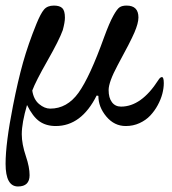

<svg xmlns="http://www.w3.org/2000/svg" viewBox="-48 -445 621 695"><path d="M17.1 230Q-27.8 230 -27.8 147.9Q-27.8 73.7 -1 -62Q16.6 -151.9 35.4 -218.8Q54.2 -285.6 84 -358.9Q99.1 -396 111.3 -410.4Q123.5 -424.8 147 -424.8Q168 -424.8 177.5 -415.5Q187 -406.2 187 -380.9Q187 -364.7 179.2 -335.9Q166.5 -300.3 123.8 -225.3Q81.1 -150.4 68.8 -117.2Q73.7 -85 93.5 -68.4Q113.3 -51.8 133.8 -51.8Q194.8 -51.8 236.1 -109.1Q277.3 -166.5 329.1 -311Q348.1 -362.8 362.1 -387.9Q376 -413.1 385.3 -418.9Q394.5 -424.8 410.2 -424.8Q453.1 -424.8 453.1 -381.8Q453.1 -361.3 438.7 -327.6Q424.3 -293.9 377.9 -209Q345.2 -147.9 345.2 -119.1Q345.2 -90.8 357.2 -75Q369.1 -59.1 390.1 -59.1Q463.4 -59.1 524.9 -154.8Q531.7 -166 538.1 -166Q544.9 -166 544.9 -144Q544.9 -126 539.6 -105.5Q534.2 -85 522.9 -64.2Q511.7 -43.5 495.8 -26.6Q480 -9.8 457 0.7Q434.1 11.2 407.2 11.2Q365.7 11.2 336.9 -23.2Q308.1 -57.6 308.1 -98.1L301.8 -99.1Q246.6 11.2 153.8 11.2Q119.1 11.2 95 -5.6Q70.8 -22.5 49.8 -64.9Q30.8 0 30.8 41Q30.8 76.7 45.9 121.1Q59.1 160.2 59.1 189Q59.1 230 17.1 230Z"/></svg>

Font: Junicode SmCond Medium
Style: Italic
Weight: 500
Width: 4
Italic angle: -11°
Designer: Peter S. Baker
Version: Version 2.206